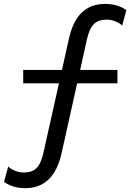

<svg xmlns="http://www.w3.org/2000/svg" viewBox="-36 -735 704 980"><path d="M92.5 225.5Q60 225.5 33 217Q6 208.5 -15.5 193.5L6 115Q18 127 40.2 136.2Q62.5 145.5 85.5 145.5Q127.5 145.5 150.5 122.8Q173.5 100 186 43.5L315.5 -536Q335.5 -627 381.5 -671Q427.5 -715 501 -715Q534.5 -715 561 -706.8Q587.5 -698.5 609 -683L587.5 -604.5Q576 -616.5 553.5 -625.8Q531 -635 508.5 -635Q466.5 -635 443.2 -612.2Q420 -589.5 407.5 -533L278.5 46.5Q258 137 211.8 181.2Q165.5 225.5 92.5 225.5ZM82.5 -309.5V-378H563.5V-309.5Z"/></svg>

Font: Geologica Cursive Light
Style: Regular
Weight: 300
Designer: Sindre Bremnes, Frode Helland
Foundry: Monokrom Skriftforlag AS
Version: Version 1.010;gftools[0.9.28]